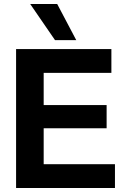

<svg xmlns="http://www.w3.org/2000/svg" viewBox="-20 -947 623 967"><path d="M61 0V-700H541V-580H200V-418H517V-301H200V-120H559V0ZM257 -745 132 -927H268L364 -745Z"/></svg>

Font: Georama ExtraCondensed Thin SemiBold
Style: Regular
Weight: 600
Version: Version 1.001